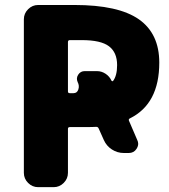

<svg xmlns="http://www.w3.org/2000/svg" viewBox="-20 -775 683 774"><path d="M276.4 -399.4Q291 -399.4 295.9 -414.6Q300.8 -429.7 293 -444.3Q286.1 -460 295.4 -474.1Q304.7 -488.3 321.3 -488.3H371.1Q389.6 -488.3 405.8 -477.5Q421.9 -466.8 429.7 -449.2Q430.7 -448.2 432.6 -447.8Q434.6 -447.3 435.5 -448.2Q452.1 -469.7 452.1 -512.7Q452.1 -563.5 419.4 -588.4Q386.7 -613.3 309.6 -613.3H261.7Q253.9 -613.3 253.9 -605.5V-406.2Q253.9 -399.4 261.7 -399.4ZM533.2 -210.9Q537.1 -203.1 537.1 -195.3Q537.1 -185.5 530.3 -174.8Q519.5 -158.2 499 -158.2H479.5Q453.1 -158.2 431.2 -172.4Q409.2 -186.5 398.4 -210.9L377.9 -256.8Q375 -263.7 368.2 -263.7Q353.5 -262.7 326.2 -262.7H261.7Q253.9 -262.7 253.9 -255.9V-78.1Q253.9 -54.7 236.8 -37.6Q219.7 -20.5 196.3 -20.5H133.8Q110.4 -20.5 93.3 -37.6Q76.2 -54.7 76.2 -78.1V-697.3Q76.2 -720.7 93.3 -737.8Q110.4 -754.9 133.8 -754.9H280.3Q457 -754.9 539.6 -697.3Q622.1 -639.6 622.1 -522.5Q622.1 -356.4 503.9 -297.9Q497.1 -294.9 500 -288.1Z"/></svg>

Font: Gen Jyuu Gothic Heavy
Style: Bold
Weight: 900
Designer: [Source Han Sans]
Ryoko NISHIZUKA  (kana & ideographs); Paul D. Hunt (Latin, Greek & Cyrillic); Wenlong ZHANG  (bopomofo
Version: Version 1.002.20150607